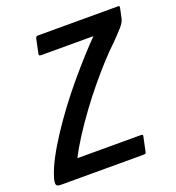

<svg xmlns="http://www.w3.org/2000/svg" viewBox="-150 -773 799 872"><g transform="rotate(-20 249.5 -336.5)"><path d="M516 -673Q522 -673 523.5 -671Q525 -669 523 -660L513 -614Q510 -598 489.5 -575Q469 -552 443 -526Q412 -497 376 -457.5Q340 -418 302.5 -372.5Q265 -327 229 -278Q193 -229 162 -181Q131 -133 108 -88H412Q421 -88 423 -86Q425 -84 423 -77L409 -10Q408 -3 405 -1.5Q402 0 394 0H-5Q-24 0 -26 -11Q-28 -22 -22 -41Q-11 -79 13.5 -125.5Q38 -172 71.5 -223Q105 -274 143.5 -325.5Q182 -377 222.5 -425Q263 -473 300 -514Q337 -555 366 -584H116Q106 -584 104.5 -586.5Q103 -589 104 -595L118 -662Q120 -669 122.5 -671Q125 -673 134 -673Z"/></g></svg>

Font: Glory SemiBold
Style: Italic
Weight: 600
Italic angle: -12°
Designer: Robert Leuschke
Foundry: Robert Leuschke
Version: Version 1.011